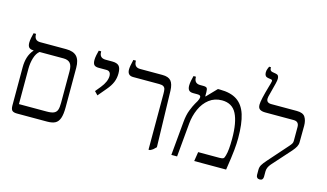

<svg xmlns="http://www.w3.org/2000/svg" viewBox="-98 -1192 2583 1517"><g transform="rotate(15 1194.0 -433.0)"><path d="M470 -470V-147Q470 -89 458.5 -57Q447 -25 423 -12.5Q399 0 357 0H111Q83 0 71.5 -11Q60 -22 60 -53V-365Q60 -409 71 -445.5Q82 -482 109 -514V-516H106Q82 -516 71 -528Q60 -540 60 -566Q60 -583 64.5 -606.5Q69 -630 74 -647H94V-644Q94 -592 143 -592H355Q415 -592 442.5 -562.5Q470 -533 470 -470ZM426 -430Q426 -477 408 -496.5Q390 -516 354 -516H158Q133 -497 120 -455Q107 -413 107 -365V-76H334Q373 -76 392.5 -85Q412 -94 419 -114Q426 -134 426 -171Z M661 -331 697 -375Q741 -429 741 -477Q741 -493 732.5 -504.5Q724 -516 704 -516H640Q615 -516 604 -527.5Q593 -539 593 -567Q593 -584 597.5 -607Q602 -630 607 -647H627V-642Q627 -592 678 -592H732Q771 -592 787.5 -574.5Q804 -557 804 -513Q804 -474 790 -440.5Q776 -407 746 -372L688 -303Z M1189 -450Q1189 -475 1186 -488Q1183 -501 1172 -508.5Q1161 -516 1137 -516H923Q876 -516 876 -566Q876 -591 890 -647H911V-644Q911 -592 960 -592H1142Q1192 -592 1213 -567.5Q1234 -543 1236 -488L1248 -29Q1235 -15 1225.5 -7.5Q1216 0 1201 7H1189Z M1399 -274Q1404 -334 1420.5 -375.5Q1437 -417 1449.5 -438.5Q1462 -460 1465 -465Q1476 -486 1476 -499Q1476 -508 1469.5 -512Q1463 -516 1448 -516H1414Q1390 -516 1379 -528Q1368 -540 1368 -566Q1368 -583 1372.5 -606.5Q1377 -630 1382 -647H1402V-644Q1402 -592 1451 -592H1477Q1499 -592 1506 -584Q1513 -576 1513 -551V-517L1516 -516L1595 -598H1611Q1700 -598 1752 -563Q1804 -528 1827 -455.5Q1850 -383 1850 -264Q1850 -221 1844.5 -164.5Q1839 -108 1822 0H1561L1573 -76H1747Q1771 -76 1779 -82Q1787 -88 1792 -109Q1805 -152 1805 -247Q1805 -381 1769.5 -450.5Q1734 -520 1650 -520Q1590 -520 1546 -486Q1502 -452 1477 -396Q1452 -340 1446 -276L1421 0H1374Z M2069 -23V-65Q2069 -87 2079.5 -105Q2090 -123 2114 -150L2258 -313Q2271 -328 2275.5 -337Q2280 -346 2280 -358V-471Q2280 -516 2236 -516H2004Q1976 -516 1960 -526Q1944 -536 1944 -564Q1944 -602 1979 -722Q1984 -737 1986 -746Q1988 -755 1989 -759Q1991 -767 1991 -769Q1991 -780 1978 -781L1953 -785Q1926 -790 1926 -823Q1926 -840 1932 -854Q1938 -868 1940 -873H1955V-867Q1955 -843 1976 -839L2004 -834Q2018 -832 2024.5 -823.5Q2031 -815 2031 -799Q2031 -784 2025 -760L1995 -643Q1993 -631 1993 -626Q1993 -592 2033 -592H2242Q2293 -592 2310.5 -564.5Q2328 -537 2328 -494L2327 -359Q2327 -340 2317.5 -322Q2308 -304 2288 -281L2153 -130Q2126 -99 2126 -67V-23Q2126 -9 2119 -1Q2112 7 2098 7Q2084 7 2076.5 -1Q2069 -9 2069 -23Z"/></g></svg>

Font: Noto Serif Hebrew Light
Style: Regular
Weight: 300
Designer: Monotype Design Team
Foundry: Monotype Imaging Inc.
Version: Version 1.000